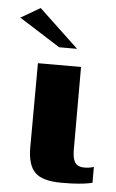

<svg xmlns="http://www.w3.org/2000/svg" viewBox="-81 -623 399 661"><g transform="rotate(5 118.5 -292.5)"><path d="M157 4Q90 4 64.5 -22Q39 -48 39 -107L40 -399H189V-113Q189 -82 198.5 -68.5Q208 -55 230 -55Q243 -55 251.5 -57Q260 -59 263 -60V-5Q258 -4 247.5 -2Q237 0 215.5 2Q194 4 157 4ZM108 -460 -34 -550 33 -589 170 -460Z"/></g></svg>

Font: Genos Thin
Style: Bold
Weight: 700
Version: Version 1.010